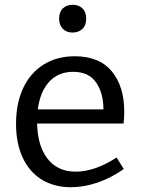

<svg xmlns="http://www.w3.org/2000/svg" viewBox="-20 -773 587 802"><path d="M467 -115 497 -67Q443 -29 386.5 -10Q330 9 276 9Q208 9 156.5 -21.5Q105 -52 76 -112Q47 -172 47 -256Q47 -342 77 -405.5Q107 -469 162.5 -503.5Q218 -538 292 -538Q395 -538 447 -475Q499 -412 499 -307Q499 -277 496 -257H135Q137 -163 179 -109.5Q221 -56 296 -56Q376 -56 467 -115ZM138 -316H412Q412 -385 381 -429Q350 -473 286 -473Q223 -473 185 -431Q147 -389 138 -316ZM227 -695Q227 -723 242.5 -738Q258 -753 284 -753Q309 -753 324.5 -738Q340 -723 340 -695Q340 -667 324 -652Q308 -637 283 -637Q258 -637 242.5 -652.5Q227 -668 227 -695Z"/></svg>

Font: Bitter Pro
Style: Regular
Weight: 400
Designer: Sol Matas, and Bitter project Authors
Foundry: Sol Matas
Version: Version 1.010